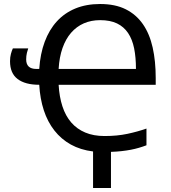

<svg xmlns="http://www.w3.org/2000/svg" viewBox="-20 -745 848 953"><path d="M174.8 -402.8Q179.7 -478 201.9 -537.6Q224.1 -597.2 262.2 -638.9Q300.3 -680.7 354.2 -702.9Q408.2 -725.1 477.1 -725.1Q551.8 -725.1 604 -699Q656.2 -672.9 689.5 -624.8Q722.7 -576.7 737.8 -509Q752.9 -441.4 752.9 -357.9V-324.2H271Q274.4 -264.6 289.8 -217.3Q305.2 -169.9 333.5 -137.2Q361.8 -104.5 403.1 -87.2Q444.3 -69.8 499 -69.8Q561.5 -69.8 612.1 -80.6Q662.6 -91.3 707 -106.9V-23.9Q689 -17.1 669.9 -11.5Q650.9 -5.9 629.4 -1.7Q607.9 2.4 583.5 5.1Q559.1 7.8 530.8 8.8V188H441.9V6.8Q379.4 -1 331.5 -27.6Q283.7 -54.2 250 -97.2Q216.3 -140.1 197.5 -197.5Q178.7 -254.9 174.8 -324.2Q105 -324.2 67.4 -352.8Q29.8 -381.3 29.8 -440.9Q29.8 -461.4 34.2 -477.5Q38.6 -493.7 43.9 -504.9H120.1Q117.2 -497.6 113.5 -482.4Q109.9 -467.3 109.9 -450.2Q109.9 -402.8 160.2 -402.8ZM477.1 -645Q432.6 -645 396.2 -629.2Q359.9 -613.3 333 -582.5Q306.2 -551.8 290.3 -506.6Q274.4 -461.4 271 -402.8H654.8Q654.8 -460 645.8 -504.9Q636.7 -549.8 615.7 -581.1Q594.7 -612.3 560.8 -628.7Q526.9 -645 477.1 -645Z"/></svg>

Font: Genotype
Style: Regular
Weight: 400
Foundry: Ascender Corporation
Version: Version 1.00